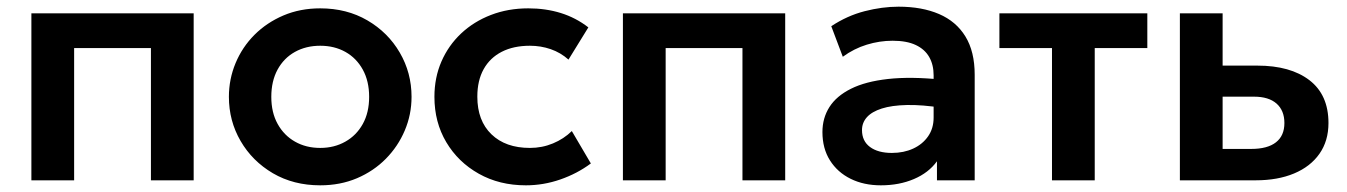

<svg xmlns="http://www.w3.org/2000/svg" viewBox="-20 -540 4035 575"><path d="M74 0V-500H560V0H432V-396H202V0Z M939 15Q859 15 797.2 -21.2Q735.5 -57.5 700.5 -117.8Q665.5 -178 665.5 -250Q665.5 -303 685.5 -351Q705.5 -399 742.2 -435.8Q779 -472.5 829 -493.8Q879 -515 939 -515Q1018.5 -515 1080.2 -479Q1142 -443 1177.2 -382.5Q1212.5 -322 1212.5 -250Q1212.5 -197 1192.2 -149.2Q1172 -101.5 1135.5 -64.5Q1099 -27.5 1049 -6.2Q999 15 939 15ZM939 -97Q981 -97 1014.2 -115.8Q1047.5 -134.5 1066.5 -168.8Q1085.5 -203 1085.5 -250Q1085.5 -297 1066.5 -331.5Q1047.5 -366 1014.5 -384.5Q981.5 -403 939 -403Q896.5 -403 863.2 -384.5Q830 -366 811.2 -331.5Q792.5 -297 792.5 -250Q792.5 -203 811.5 -168.8Q830.5 -134.5 863.5 -115.8Q896.5 -97 939 -97Z M1555 15Q1475.5 15 1413.8 -19.8Q1352 -54.5 1316.5 -114.2Q1281 -174 1281 -250Q1281 -307.5 1302 -355.8Q1323 -404 1361 -439.8Q1399 -475.5 1450.2 -495.2Q1501.5 -515 1562 -515Q1614.5 -515 1659.5 -501Q1704.5 -487 1742 -458L1682.5 -361.5Q1659 -382.5 1629.2 -392.8Q1599.5 -403 1567 -403Q1518 -403 1482.8 -385Q1447.5 -367 1428.5 -333Q1409.5 -299 1409.5 -250.5Q1409.5 -178.5 1451.8 -137.8Q1494 -97 1567 -97Q1603.5 -97 1636 -110.5Q1668.5 -124 1692.5 -147.5L1749.5 -50.5Q1708.5 -20 1658 -2.5Q1607.5 15 1555 15Z M1845.5 0V-500H2331.5V0H2203.5V-396H1973.5V0Z M2618 15Q2567 15 2527.5 -4.5Q2488 -24 2465.5 -59.8Q2443 -95.5 2443 -144.5Q2443 -186.5 2464 -219.5Q2485 -252.5 2528.5 -274.2Q2572 -296 2639.8 -303.5Q2707.5 -311 2800.5 -301.5L2802.5 -217Q2741.5 -226.5 2696 -225.5Q2650.5 -224.5 2620.8 -215Q2591 -205.5 2576.2 -189Q2561.5 -172.5 2561.5 -150.5Q2561.5 -117.5 2585.5 -99.8Q2609.5 -82 2651 -82Q2686.5 -82 2714.8 -95Q2743 -108 2759.5 -131.8Q2776 -155.5 2776 -188V-314.5Q2776 -346 2762.8 -369.2Q2749.5 -392.5 2722.5 -405.2Q2695.5 -418 2653 -418Q2614 -418 2575.8 -406.2Q2537.5 -394.5 2504 -370L2469.5 -461.5Q2517 -493 2569.5 -506.5Q2622 -520 2671 -520Q2741 -520 2792.2 -498Q2843.5 -476 2871.2 -430.8Q2899 -385.5 2899 -316V0H2786V-57Q2761 -22.5 2717 -3.8Q2673 15 2618 15Z M3130.5 0V-396H2973V-500H3416V-396H3258.5V0Z M3513.5 0V-500H3641.5V-94H3727Q3776 -94 3801.2 -113.8Q3826.5 -133.5 3826.5 -171.5Q3826.5 -209 3803 -229.8Q3779.5 -250.5 3735.5 -250.5H3626V-343.5H3745.5Q3844.5 -343.5 3901.5 -299.8Q3958.5 -256 3958.5 -171.5Q3958.5 -118 3931.5 -79.5Q3904.5 -41 3855.5 -20.5Q3806.5 0 3740.5 0Z"/></svg>

Font: Geologica Roman Medium
Style: Regular
Weight: 500
Designer: Sindre Bremnes, Frode Helland
Foundry: Monokrom Skriftforlag AS
Version: Version 1.010;gftools[0.9.28]